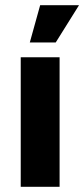

<svg xmlns="http://www.w3.org/2000/svg" viewBox="-20 -721 325 741"><path d="M60 -500H210V0H60ZM95 -557 135 -701H285L195 -557Z"/></svg>

Font: Urbanist Black
Style: Regular
Weight: 900
Designer: Corey Hu
Foundry: Corey Hu
Version: Version 1.330; ttfautohint (v1.8.4.7-5d5b)